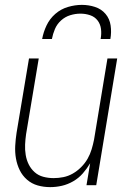

<svg xmlns="http://www.w3.org/2000/svg" viewBox="-20 -760 540 788"><path d="M186 8Q159 8 134.5 1Q110 -6 91 -22.5Q72 -39 61 -61.5Q50 -84 45.5 -109.5Q41 -135 42.5 -162Q44 -189 48 -215L99 -520H139L87 -209Q84 -188 83 -166.5Q82 -145 85.5 -124Q89 -103 98 -85Q107 -67 122 -53.5Q137 -40 157.5 -34.5Q178 -29 200 -29Q220 -29 240 -33Q260 -37 278.5 -47.5Q297 -58 313 -74Q329 -90 339.5 -108.5Q350 -127 356 -147Q362 -167 366 -187L421 -520H461L375 0H335L350 -90Q337 -68 320 -48.5Q303 -29 280.5 -16Q258 -3 234 2.5Q210 8 186 8ZM153 -600Q158 -628 171 -655.5Q184 -683 207 -703Q230 -723 259 -731.5Q288 -740 316 -740Q344 -740 370 -731.5Q396 -723 413 -703Q430 -683 434 -655.5Q438 -628 433 -600H393Q397 -621 394.5 -641Q392 -661 380.5 -676Q369 -691 350 -697.5Q331 -704 310 -704Q289 -704 268 -697.5Q247 -691 230.5 -676Q214 -661 205.5 -641Q197 -621 193 -600Z"/></svg>

Font: Iosevka Term Curly XLt Obl
Style: Regular
Weight: 200
Italic angle: -9°
Designer: Belleve Invis
Foundry: Belleve Invis
Version: Version 32.3.0